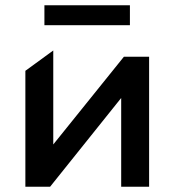

<svg xmlns="http://www.w3.org/2000/svg" viewBox="-20 -711 664 731"><path d="M76.6 0V-441.4L182.8 -518.8V-161L451.7 -495H547.7V0H441.4V-338L170.7 0ZM149.1 -615V-691H474.6V-615Z"/></svg>

Font: Geologica-Sharp
Style: Regular
Weight: 100
Designer: Sindre Bremnes, Frode Helland
Foundry: Monokrom Skriftforlag AS
Version: Version 1.010;gftools[0.9.28]